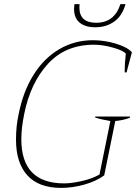

<svg xmlns="http://www.w3.org/2000/svg" viewBox="-20 -906 663 936"><path d="M341 -863Q341 -870 343 -886H368Q367 -880 367 -870Q367 -795 449 -795Q538 -795 567 -886H592Q576 -829 537 -801Q498 -773 444 -773Q396 -773 368.5 -795.5Q341 -818 341 -863ZM58 -225Q58 -292 71 -350Q93 -461 144 -542Q195 -623 269.5 -666.5Q344 -710 434 -710Q488 -710 544 -693.5Q600 -677 623 -651L597 -553H588V-570Q588 -594 593 -641V-645Q580 -660 530.5 -674Q481 -688 438 -688Q299 -688 213.5 -594.5Q128 -501 98 -350Q84 -283 84 -227Q84 -12 293 -12Q327 -12 377 -23Q427 -34 465 -55L518 -316Q475 -323 444 -333V-338H614L613 -332Q583 -320 542 -316L488 -51Q448 -22 390.5 -6Q333 10 278 10Q169 10 113.5 -51Q58 -112 58 -225Z"/></svg>

Font: Trirong Thin
Style: Italic
Weight: 250
Italic angle: -12°
Designer: Katatrad Team
Foundry: CadsonDemak
Version: Version 1.001